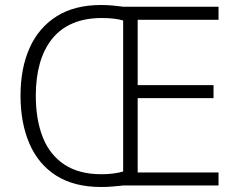

<svg xmlns="http://www.w3.org/2000/svg" viewBox="-20 -741 954 767"><path d="M383 -721Q408 -721 429 -719Q450 -717 474 -714H853V-662H530V-401H833V-349H530V-52H853V0H472Q453 2 431 4Q409 6 384 6Q276 6 204.5 -39.5Q133 -85 97.5 -167.5Q62 -250 62 -359Q62 -469 98.5 -550Q135 -631 206.5 -676Q278 -721 383 -721ZM387 -669Q320 -669 270 -647.5Q220 -626 187.5 -585Q155 -544 139 -487Q123 -430 123 -359Q123 -263 151 -192.5Q179 -122 237.5 -83.5Q296 -45 385 -45Q411 -45 433.5 -48Q456 -51 472 -56V-659Q456 -664 434.5 -666.5Q413 -669 387 -669Z"/></svg>

Font: Noto Sans Armenian Light
Style: Regular
Weight: 300
Designer: Monotype Design Team
Foundry: Monotype Imaging Inc.
Version: Version 2.007